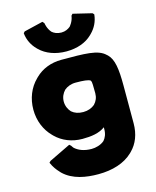

<svg xmlns="http://www.w3.org/2000/svg" viewBox="-154 -921 1060 1306"><g transform="rotate(-15 376.0 -268.0)"><path d="M645 -481 638 -487C589 -535 497 -535 331 -535C257 -535 193 -509 147 -464L139 -456C88 -406 59 -335 59 -256C59 -178 88 -108 138 -58L146 -50C192 -5 257 22 331 22C394 22 450 14 491 -17V-4C491 30 480 55 464 73C439 95 402 104 374 104C319 104 282 87 257 65C253 61 248 53 244 47L233 37L82 110L72 120L73 123C86 153 103 176 122 196L130 205C195 268 289 282 374 282C474 282 560 255 617 200L625 192C669 148 694 86 694 9V-256C694 -375 684 -443 645 -481ZM304 -332C324 -349 352 -360 384 -360C442 -360 473 -356 487 -347C492 -340 494 -330 494 -315C494 -308 495 -264 495 -256C495 -226 485 -202 465 -181C445 -164 417 -153 384 -153C350 -153 324 -162 303 -180C286 -198 273 -225 273 -256C273 -286 285 -312 304 -332ZM475 -807V-806C470 -766 443 -737 443 -737C428 -725 408 -714 380 -714C351 -714 330 -724 315 -737C289 -766 284 -806 284 -806L283 -807L273 -818L140 -786L131 -776V-773C136 -727 157 -686 188 -655L195 -648C238 -606 303 -581 380 -581C456 -581 519 -604 562 -646L570 -654C601 -685 622 -726 627 -773V-776L618 -786L485 -818Z"/></g></svg>

Font: Hussar Woodtype
Style: Ultra
Weight: 900
Foundry: Cannot Into Space Fonts
Version: Version 1.07